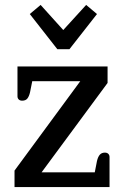

<svg xmlns="http://www.w3.org/2000/svg" viewBox="-20 -760 503 780"><path d="M262 -560H213L101 -703L145 -740L237 -638L330 -740L374 -703ZM39 0V-67L306 -430H111L102 -385Q98 -368 91 -359.5Q84 -351 70 -351Q61 -351 56 -356Q51 -361 51 -369V-490H417V-423L149 -60H365L374 -106Q378 -123 385.5 -131.5Q393 -140 406 -140Q415 -140 420 -135Q425 -130 425 -122V0Z"/></svg>

Font: Maitree Medium
Style: Regular
Weight: 500
Designer: CadsonDemak Team
Foundry: CadsonDemak
Version: Version 1.010